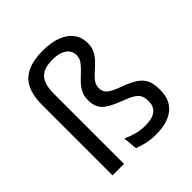

<svg xmlns="http://www.w3.org/2000/svg" viewBox="-187 -805 943 943"><g transform="rotate(-45 284.0 -333.5)"><path d="M66.1 -492.7Q66.1 -552 85.2 -592.8Q104.4 -633.6 146.6 -654.7Q188.9 -675.8 258.3 -675.8Q314.8 -675.8 355.5 -660.2Q396.1 -644.6 417.9 -615.3Q439.8 -586 439.8 -544Q439.8 -514.7 427.9 -492.9Q416 -471.1 398.3 -453.5Q380.7 -435.9 363 -420.4Q345.3 -405 333.4 -388.8Q321.5 -372.6 321.5 -352.7V-350.4Q321.5 -323 340.7 -308.2Q359.8 -293.3 406.7 -276.3Q448.8 -261.1 475.8 -244.1Q502.7 -227.2 515.7 -201.9Q528.7 -176.6 528.7 -136.7V-129.4Q528.7 -83.7 508.6 -52.7Q488.5 -21.7 451.2 -6.1Q413.9 9.5 361.6 9.5Q323 9.5 293.8 2.6Q264.7 -4.4 242.2 -13.3L234.9 -86.9Q263.3 -74.3 292.1 -66.5Q320.9 -58.6 354.1 -58.6Q401.9 -58.6 425.6 -77.1Q449.3 -95.6 449.3 -130.4V-135.8Q449.3 -158.2 441.3 -173.2Q433.3 -188.2 413.6 -200Q394 -211.8 359.7 -224.3Q317.9 -240.2 291.8 -255.8Q265.7 -271.3 253.8 -292.4Q241.9 -313.5 241.9 -345.4V-348.4Q241.9 -376.8 253.8 -398.4Q265.7 -420.1 283.2 -437.8Q300.7 -455.4 318.1 -471.7Q335.5 -488 347.4 -504.7Q359.3 -521.5 359.3 -542.1Q359.3 -562.1 348.4 -577.6Q337.5 -593.1 315.1 -602Q292.7 -610.9 257.6 -610.9Q215.5 -610.9 191 -596.8Q166.5 -582.6 156.2 -555.6Q145.8 -528.6 145.8 -489.8V0H66.1Z"/></g></svg>

Font: Anek Tamil Medium
Style: Regular
Weight: 500
Designer: Aadarsh Rajan (Tamil), Yesha Goshar (Latin)
Foundry: Ek Type
Version: Version 1.003